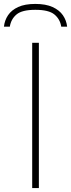

<svg xmlns="http://www.w3.org/2000/svg" viewBox="-56 -958 362 978"><path d="M108 0V-740H142V0ZM-36 -822Q-32.5 -854.5 -14.8 -880.8Q3 -907 37 -922.5Q71 -938 124 -938Q177 -938 211.8 -922.2Q246.5 -906.5 264.5 -880.2Q282.5 -854 286 -822H256Q250 -860.5 221.2 -884.2Q192.5 -908 124 -908Q56 -908 28 -884.2Q0 -860.5 -6 -822Z"/></svg>

Font: Encode Sans SC Expanded Thin
Style: Regular
Weight: 250
Width: 7
Designer: Multiple Designers
Foundry: Impallari Type
Version: Version 3.002